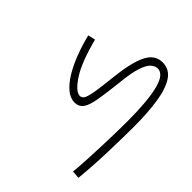

<svg xmlns="http://www.w3.org/2000/svg" viewBox="-93 -859 1161 1161"><g transform="rotate(-45 488.0 -278.0)"><path d="M519 15Q480 15 422.5 14Q365 13 300 11Q235 9 173 5Q111 1 63 -4L67 -54Q116 -49 176 -46Q236 -43 298.5 -40.5Q361 -38 418 -37Q475 -36 518 -36Q687 -36 778.5 -59Q870 -82 870 -132Q870 -153 852.5 -173.5Q835 -194 786 -210.5Q737 -227 642 -236Q543 -247 482.5 -257.5Q422 -268 395.5 -287Q369 -306 368 -341Q368 -379 396 -413Q424 -447 472 -476.5Q520 -506 582.5 -530Q645 -554 714 -571L725 -524Q570 -484 494.5 -434.5Q419 -385 419 -348Q419 -329 440.5 -319Q462 -309 511 -301.5Q560 -294 644 -285Q782 -270 849.5 -236.5Q917 -203 917 -138Q917 -78 866.5 -45Q816 -12 726.5 1.5Q637 15 519 15Z"/></g></svg>

Font: Noto Sans Arabic UI SmCn Lt
Style: Regular
Weight: 300
Width: 4
Designer: Monotype Design Team, Nadine Chahine and Nizar Qandah
Foundry: Monotype Imaging Inc.
Version: Version 2.010; ttfautohint (v1.8.4.7-5d5b)